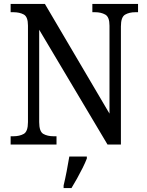

<svg xmlns="http://www.w3.org/2000/svg" viewBox="-20 -734 746 975"><path d="M34 0V-42H47Q79 -42 100.5 -54Q122 -66 122 -114V-604Q122 -649 100.5 -660.5Q79 -672 48 -672H34V-714H208L536 -157V-604Q536 -648 514.5 -660Q493 -672 463 -672H449V-714H681V-672H668Q636 -672 615 -659.5Q594 -647 594 -600V0H526L179 -583V-114Q179 -66 200 -54Q221 -42 253 -42H267V0ZM303 208Q311 175 318.5 136Q326 97 332 61H421V71Q413 92 399.5 119Q386 146 371 173Q356 200 343 221H303Z"/></svg>

Font: Noto Serif Tamil SemiCondensed
Style: Italic
Weight: 400
Width: 4
Italic angle: -12°
Designer: Indian Type Foundry, Tom Grace, and the Monotype Design Team
Foundry: Monotype Imaging Inc.
Version: Version 2.003; ttfautohint (v1.8.4.7-5d5b)